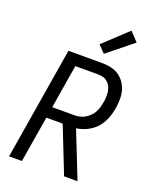

<svg xmlns="http://www.w3.org/2000/svg" viewBox="-176 -1083 952 1181"><g transform="rotate(20 300.0 -492.0)"><path d="M32 0 153 -735H373Q403 -735 431.5 -729Q460 -723 483 -707.5Q506 -692 522 -669Q538 -646 545.5 -618.5Q553 -591 552.5 -561Q552 -531 547 -501Q543 -478 536 -455Q529 -432 517.5 -410Q506 -388 489 -369Q472 -350 451 -336.5Q430 -323 406.5 -314.5Q383 -306 360 -303L480 0H392L273 -302H166L116 0ZM178 -375H325Q342 -375 359 -379Q376 -383 392 -392.5Q408 -402 421.5 -415.5Q435 -429 443.5 -445Q452 -461 457 -478.5Q462 -496 465 -513Q468 -531 468.5 -548.5Q469 -566 466.5 -583Q464 -600 456.5 -615Q449 -630 436.5 -641Q424 -652 407.5 -656.5Q391 -661 373 -661H225ZM364 -792 319 -838 475 -984 530 -926Z"/></g></svg>

Font: Iosevka Aile
Style: Italic
Weight: 400
Italic angle: -9°
Designer: Belleve Invis
Foundry: Belleve Invis
Version: Version 28.0.1; ttfautohint (v1.8.4)